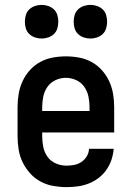

<svg xmlns="http://www.w3.org/2000/svg" viewBox="-20 -759 540 787"><path d="M252 8Q225 8 197.5 3Q170 -2 146 -15Q122 -28 103.5 -48.5Q85 -69 73 -93.5Q61 -118 56.5 -145.5Q52 -173 52 -200V-320Q52 -347 56.5 -374Q61 -401 72.5 -426Q84 -451 102.5 -471.5Q121 -492 145 -505Q169 -518 196 -523Q223 -528 250 -528Q277 -528 304 -523Q331 -518 355 -505Q379 -492 397.5 -471.5Q416 -451 427.5 -426Q439 -401 443.5 -374Q448 -347 448 -320V-216H153V-200Q153 -178 157.5 -156Q162 -134 175 -116Q188 -98 209 -89Q230 -80 252 -80Q268 -80 284 -83Q300 -86 313.5 -95Q327 -104 335.5 -118Q344 -132 345 -149H446Q444 -125 436.5 -103Q429 -81 415.5 -62Q402 -43 383.5 -29Q365 -15 343 -6.5Q321 2 298 5Q275 8 252 8ZM347 -304V-320Q347 -342 342.5 -363.5Q338 -385 325.5 -403Q313 -421 292.5 -430.5Q272 -440 250 -440Q228 -440 207.5 -430.5Q187 -421 174.5 -403Q162 -385 157.5 -363.5Q153 -342 153 -320V-304ZM351 -601Q337 -601 323.5 -605.5Q310 -610 300 -619.5Q290 -629 286 -642.5Q282 -656 282 -670Q282 -684 286 -697.5Q290 -711 300 -720.5Q310 -730 323.5 -734.5Q337 -739 351 -739Q364 -739 377.5 -734.5Q391 -730 401 -720.5Q411 -711 415 -697.5Q419 -684 419 -670Q419 -656 415 -642.5Q411 -629 401 -619.5Q391 -610 377.5 -605.5Q364 -601 351 -601ZM151 -601Q137 -601 123.5 -605.5Q110 -610 100 -619.5Q90 -629 86 -642.5Q82 -656 82 -670Q82 -684 86 -697.5Q90 -711 100 -720.5Q110 -730 123.5 -734.5Q137 -739 151 -739Q164 -739 177.5 -734.5Q191 -730 201 -720.5Q211 -711 215 -697.5Q219 -684 219 -670Q219 -656 215 -642.5Q211 -629 201 -619.5Q191 -610 177.5 -605.5Q164 -601 151 -601Z"/></svg>

Font: Iosevka Custom Semibold
Style: Regular
Weight: 600
Designer: Belleve Invis
Foundry: Belleve Invis
Version: Version 27.0.2; ttfautohint (v1.8.4)